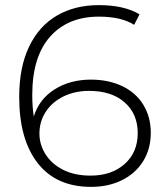

<svg xmlns="http://www.w3.org/2000/svg" viewBox="-20 -725 642 750"><path d="M457.5 -388.5C421.8 -405.5 381 -414 335 -414C281 -414 233.8 -401.3 193.5 -376C153.2 -350.7 126 -315.3 112 -270C108 -295.3 106 -323.3 106 -354C106 -453.3 129.2 -529.2 175.5 -581.5C221.8 -633.8 285.3 -660 366 -660C424.7 -660 470.7 -649.3 504 -628L525 -669C485 -693 432 -705 366 -705C303.3 -705 248.7 -691.3 202 -664C155.3 -636.7 119.2 -596.2 93.5 -542.5C67.8 -488.8 55 -423.3 55 -346C55 -235.3 79.2 -149.2 127.5 -87.5C175.8 -25.8 245.3 5 336 5C380.7 5 420.7 -3.7 456 -21C491.3 -38.3 519 -63 539 -95C559 -127 569 -164 569 -206C569 -247.3 559.3 -283.8 540 -315.5C520.7 -347.2 493.2 -371.5 457.5 -388.5ZM467 -84.5C433 -54.2 388.7 -39 334 -39C292 -39 256 -46.7 226 -62C196 -77.3 173.2 -97.7 157.5 -123C141.8 -148.3 134 -175 134 -203C134 -234.3 142.2 -262.7 158.5 -288C174.8 -313.3 197.8 -333.3 227.5 -348C257.2 -362.7 290.7 -370 328 -370C386.7 -370 433 -355 467 -325C501 -295 518 -255 518 -205C518 -155 501 -114.8 467 -84.5Z"/></svg>

Font: Montserrat Custom ExtraLight
Style: Regular
Weight: 300
Designer: Julieta Ulanovsky
Foundry: Julieta Ulanovsky
Version: Version 7.200